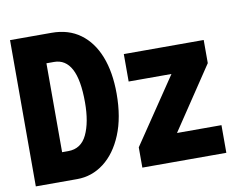

<svg xmlns="http://www.w3.org/2000/svg" viewBox="-78 -819 1155 923"><g transform="rotate(-10 500.0 -357.0)"><path d="M25 0V-714H228Q310 -714 367.5 -672Q425 -630 455 -553.5Q485 -477 485 -372Q485 -256 450.5 -172.5Q416 -89 357.5 -44.5Q299 0 227 0ZM208 -140Q271 -140 299.5 -200Q328 -260 328 -357Q328 -467 299.5 -520.5Q271 -574 215 -574H178V-140ZM545 0V-99L761 -419H552V-553H942V-440L738 -135H955V0Z"/></g></svg>

Font: Noto Sans Mono ExtraCondensed Black
Style: Regular
Weight: 900
Width: 2
Designer: Monotype Design Team
Foundry: Monotype Imaging Inc.
Version: Version 2.014